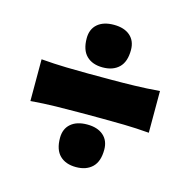

<svg xmlns="http://www.w3.org/2000/svg" viewBox="-91 -693 767 773"><g transform="rotate(15 292.0 -306.5)"><path d="M291 -425.5Q248 -425.5 223.5 -449.5Q199 -473.5 199 -522.5Q199 -560.5 223.5 -581.8Q248 -603 291.5 -603Q334.5 -603 359 -581.8Q383.5 -560.5 383.5 -522.5Q383.5 -473.5 358.8 -449.5Q334 -425.5 291 -425.5ZM45.5 -219.5V-393.5Q99.5 -389 150 -387.8Q200.5 -386.5 244.5 -386.5H340Q384 -386.5 434.5 -387.8Q485 -389 539 -393.5V-219.5Q485 -224 434.5 -225Q384 -226 340 -226H244.5Q200.5 -226 150 -225Q99.5 -224 45.5 -219.5ZM291 -10Q248 -10 223.5 -34Q199 -58 199 -107Q199 -145 223.5 -166.2Q248 -187.5 291.5 -187.5Q334.5 -187.5 359 -166.2Q383.5 -145 383.5 -107Q383.5 -58 358.8 -34Q334 -10 291 -10Z"/></g></svg>

Font: Commissioner Flair ExtraBold
Style: Regular
Weight: 800
Designer: Kostas Bartsokas
Foundry: Kostas Bartsokas
Version: Version 1.000; ttfautohint (v1.8.3)